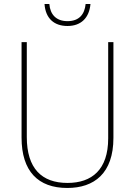

<svg xmlns="http://www.w3.org/2000/svg" viewBox="-20 -923 669 953"><path d="M429 -903H405C400 -852 373 -818 315 -818C259 -818 229 -851 225 -903H201C206 -831 249 -794 315 -794C382 -794 423 -834 429 -903ZM543 -239V-714H517V-236C517 -81 436 -15 315 -15C187 -15 113 -87 113 -243V-714H87V-240C87 -73 169 10 314 10C447 10 543 -62 543 -239Z"/></svg>

Font: Noto Sans Armenian SemiCondensed Thin
Style: Regular
Weight: 100
Width: 4
Designer: Monotype Design Team
Foundry: Monotype Imaging Inc.
Version: Version 2.008